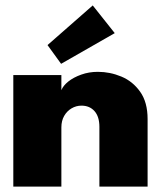

<svg xmlns="http://www.w3.org/2000/svg" viewBox="-20 -687 604 707"><path d="M340.5 -422.5Q385 -422.5 427 -405Q469 -387.5 496.2 -349Q523.5 -310.5 523.5 -248.5V0H346V-220Q346 -257.5 328 -277.8Q310 -298 280 -298Q260.5 -298 243.5 -288Q226.5 -278 216.2 -260Q206 -242 206 -218V0H29V-410.5H206V-355Q212.5 -371.5 231.5 -386.8Q250.5 -402 279 -412.2Q307.5 -422.5 340.5 -422.5ZM205 -452 155 -521 321.5 -667 402.5 -565Z"/></svg>

Font: League Spartan Thin ExtraBold
Style: Regular
Weight: 800
Version: Version 2.002